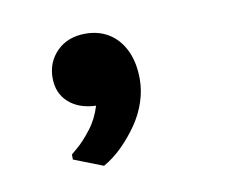

<svg xmlns="http://www.w3.org/2000/svg" viewBox="-39 -787 354 298"><g transform="rotate(-10 138.0 -637.5)"><path d="M58 -552V-560Q58 -560 68 -568.5Q78 -577 90 -592.5Q102 -608 108 -628Q81 -629 65 -643.5Q49 -658 49 -682Q49 -707 66 -724Q83 -741 111 -741Q132 -741 148 -731Q164 -721 173 -702Q182 -683 182 -657Q182 -639 176 -621Q170 -603 159 -587Q148 -571 134 -557Q120 -543 104 -534Z"/></g></svg>

Font: Kufam
Style: Italic
Weight: 400
Italic angle: -11°
Designer: Artur Schmal
Foundry: Original Type
Version: Version 1.301; ttfautohint (v1.8.3)